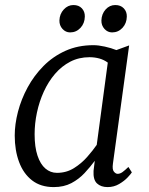

<svg xmlns="http://www.w3.org/2000/svg" viewBox="-20 -752 608 782"><path d="M440 -86Q436.5 -61.5 444 -52.8Q451.5 -44 459 -44Q469 -44 479 -51.2Q489 -58.5 503 -72L517 -50Q513.5 -44 500 -29.5Q486.5 -15 465.2 -2.5Q444 10 418 10Q391 10 375 -5Q359 -20 361 -56L366 -97Q347.5 -72 324.5 -47.2Q301.5 -22.5 270.8 -6.2Q240 10 199 10Q146 10 110.8 -17.2Q75.5 -44.5 57.8 -92Q40 -139.5 40 -200Q40 -246 53.2 -297Q66.5 -348 92.5 -396Q118.5 -444 157 -483Q195.5 -522 246.5 -545Q297.5 -568 360.5 -568Q381 -568 407 -562.2Q433 -556.5 454 -548L506 -567ZM419 -497Q403.5 -508.5 384.5 -513.8Q365.5 -519 344.5 -519Q301.5 -519 266.2 -500.8Q231 -482.5 204 -451Q177 -419.5 158.5 -379Q140 -338.5 130.5 -293.8Q121 -249 121 -205Q121 -153 132.8 -118Q144.5 -83 165 -65.5Q185.5 -48 212 -48Q250.5 -48 281.2 -67.2Q312 -86.5 335.2 -113Q358.5 -139.5 374 -162ZM265.5 -620Q247.5 -620 234.5 -634.2Q221.5 -648.5 222 -669Q223 -695.5 239.8 -713.5Q256.5 -731.5 279 -731.5Q301 -731.5 313.5 -718Q326 -704.5 325.5 -684.5Q325 -657 307.8 -638.5Q290.5 -620 265.5 -620ZM436.5 -620Q418.5 -620 405.5 -634.2Q392.5 -648.5 393 -669Q394 -695.5 410.2 -713.5Q426.5 -731.5 449.5 -731.5Q471.5 -731.5 484.2 -718Q497 -704.5 496.5 -684.5Q496 -657 478.8 -638.5Q461.5 -620 436.5 -620Z"/></svg>

Font: Merriweather 7pt Light
Style: Italic
Weight: 300
Italic angle: -7.8°
Designer: Eben Sorkin
Foundry: Eben Sorkin
Version: Version 2.200;gftools[0.9.31]